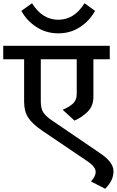

<svg xmlns="http://www.w3.org/2000/svg" viewBox="-40 -937 721 1186"><path d="M0 0ZM661 120Q661 150 649 175.5Q637 201 610 229L522 184Q551 152 551 126Q551 109 538 92Q525 75 491 53L219 -131Q159 -172 134 -211Q109 -250 109 -307V-571H-20V-654H638V-571H537V-339Q537 -282 501 -246.5Q465 -211 420 -192L347 -259Q390 -277 412 -298.5Q434 -320 434 -357V-571H212V-310Q212 -267 227 -243.5Q242 -220 278 -195L572 5Q620 37 640.5 65Q661 93 661 120ZM92 -870 158 -917Q221 -815 320 -815Q419 -815 482 -917L547 -870Q513 -808 454 -769.5Q395 -731 320 -731Q245 -731 185 -770Q125 -809 92 -870Z"/></svg>

Font: Martel Sans SemiBold
Style: Regular
Weight: 600
Designer: Dan Reynolds and Mathieu Réguer
Foundry: Dan Reynolds and Mathieu Réguer
Version: Version 1.002; ttfautohint (v1.1) -l 5 -r 5 -G 72 -x 0 -D la